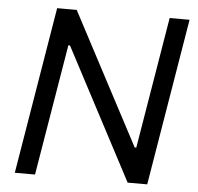

<svg xmlns="http://www.w3.org/2000/svg" viewBox="-52 -780 857 833"><g transform="rotate(5 376.5 -363.5)"><path d="M740.1 -727.3 619.3 0H534.1L233 -571H225.9L130.7 0H42.6L163.4 -727.3H248.6L551.1 -154.8H558.2L653.4 -727.3Z"/></g></svg>

Font: Karasuma Gothic
Style: Italic
Weight: 400
Italic angle: -9.39999°
Designer: Rasmus Andersson / Ryoko Nishizuka
Foundry: Genbu
Version: Version 1.00